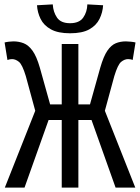

<svg xmlns="http://www.w3.org/2000/svg" viewBox="-20 -857 640 877"><path d="M2 0 141 -351 98 -509Q82 -562 66.5 -574.5Q51 -587 35 -587Q30 -587 24.5 -586Q19 -585 14 -583L1 -663Q8 -665 20 -666.5Q32 -668 41 -668Q66 -668 88 -659.5Q110 -651 128.5 -625.5Q147 -600 162 -548L209 -380H262V-656H338V-380H391L438 -548Q453 -600 470.5 -625.5Q488 -651 509 -659.5Q530 -668 555 -668Q564 -668 578 -666.5Q592 -665 599 -663L586 -583Q582 -585 576 -586Q570 -587 565 -587Q549 -587 533.5 -574.5Q518 -562 502 -509L459 -351L598 0H508L398 -309H338V0H262V-309H202L92 0ZM300 -705Q245 -705 212.5 -723Q180 -741 165.5 -770.5Q151 -800 149 -833L221 -837Q223 -802 240.5 -776.5Q258 -751 300 -751Q342 -751 360 -776.5Q378 -802 379 -837L451 -833Q449 -800 434.5 -770.5Q420 -741 388 -723Q356 -705 300 -705Z"/></svg>

Font: SauceCodePro NFM
Style: Regular
Weight: 400
Monospace: yes
Designer: Paul D. Hunt, Teo Tuominen
Foundry: Adobe
Version: Version 2.042;hotconv 1.1.0;makeotfexe 2.6.0;Nerd Fonts 3.3.